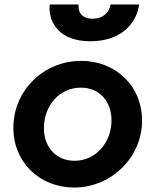

<svg xmlns="http://www.w3.org/2000/svg" viewBox="-20 -829 696 861"><path d="M385 -644C522 -644 592 -722 604 -809H476C468 -769 439 -745 395 -745C351 -745 332 -769 332 -802C332 -805 332 -807 332 -809H203C203 -804 202 -799 202 -794C202 -728 245 -644 385 -644ZM313 12C478 12 617 -122 617 -288C617 -445 498 -556 344 -556C176 -556 40 -424 40 -256C40 -100 159 12 313 12ZM314 -108C232 -108 177 -169 177 -254C177 -355 246 -436 343 -436C425 -436 480 -375 480 -290C480 -190 410 -108 314 -108Z"/></svg>

Font: Plus Jakarta Sans
Style: Bold Italic
Weight: 700
Italic angle: -8°
Designer: Gumpita Rahayu
Foundry: Tokotype
Version: Version 2.071;gftools[0.9.30]